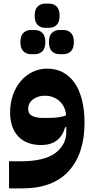

<svg xmlns="http://www.w3.org/2000/svg" viewBox="-20 -803 523 1063"><path d="M30 90H94Q225 90 286 44.5Q347 -1 347 -73V-99H341Q326 -48 292.5 -24Q259 0 208 0Q127 0 81.5 -47.5Q36 -95 36 -180Q36 -232 51.5 -276.5Q67 -321 94.5 -353.5Q122 -386 159.5 -404.5Q197 -423 241 -423Q290 -423 328.5 -402.5Q367 -382 393.5 -343.5Q420 -305 434 -249Q448 -193 448 -123Q448 48 360.5 144Q273 240 104 240H30ZM239 -150Q278 -150 304 -153.5Q330 -157 346 -165Q342 -214 309 -243.5Q276 -273 228 -273Q189 -273 162.5 -252.5Q136 -232 136 -200Q136 -173 158 -161.5Q180 -150 218 -150ZM310 -503Q284 -503 267.5 -519Q251 -535 251 -570Q251 -605 267.5 -621Q284 -637 310 -637H330Q356 -637 372.5 -621Q389 -605 389 -570Q389 -535 372.5 -519Q356 -503 330 -503ZM152 -503Q126 -503 109.5 -519Q93 -535 93 -570Q93 -605 109.5 -621Q126 -637 152 -637H172Q198 -637 214.5 -621Q231 -605 231 -570Q231 -535 214.5 -519Q198 -503 172 -503ZM231 -649Q205 -649 188.5 -665Q172 -681 172 -716Q172 -751 188.5 -767Q205 -783 231 -783H251Q277 -783 293.5 -767Q310 -751 310 -716Q310 -681 293.5 -665Q277 -649 251 -649Z"/></svg>

Font: IBM Plex Arabic
Style: Bold
Weight: 700
Designer: Mike Abbink, Paul van der Laan, Pieter van Rosmalen, Wael Morcos, Khajak Apelian
Foundry: Bold Monday
Version: Version 1.0